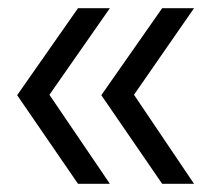

<svg xmlns="http://www.w3.org/2000/svg" viewBox="-20 -514 522 470"><path d="M249 -64H171L22 -281L171 -494H249L101 -282ZM455 -64H377L228 -281L377 -494H455L308 -282Z"/></svg>

Font: Blinker
Style: Regular
Weight: 400
Designer: Juergen Huber
Foundry: supertype
Version: Version 1.017;hotconv 1.0.117;makeotfexe 2.5.65602